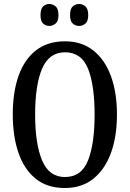

<svg xmlns="http://www.w3.org/2000/svg" viewBox="-20 -932 651 962"><path d="M305 10Q217 10 159.5 -36Q102 -82 73 -165Q44 -248 44 -359Q44 -470 73 -552Q102 -634 160 -679.5Q218 -725 306 -725Q389 -725 447 -679.5Q505 -634 535.5 -551.5Q566 -469 566 -358Q566 -247 535.5 -164.5Q505 -82 447 -36Q389 10 305 10ZM305 -45Q388 -45 421 -128Q454 -211 454 -358Q454 -506 421 -588Q388 -670 306 -670Q226 -670 191 -588Q156 -506 156 -358Q156 -211 191 -128Q226 -45 305 -45ZM377 -802Q358 -802 344.5 -814Q331 -826 331 -856Q331 -888 344.5 -900Q358 -912 377 -912Q394 -912 408 -900Q422 -888 422 -856Q422 -826 408 -814Q394 -802 377 -802ZM227 -802Q209 -802 196 -814Q183 -826 183 -856Q183 -888 196 -900Q209 -912 227 -912Q244 -912 258.5 -900Q273 -888 273 -856Q273 -826 258.5 -814Q244 -802 227 -802Z"/></svg>

Font: Noto Serif Tamil ExtraCondensed Medium
Style: Regular
Weight: 500
Width: 2
Designer: Indian Type Foundry, Tom Grace, and the Monotype Design Team
Foundry: Monotype Imaging Inc.
Version: Version 2.004; ttfautohint (v1.8.4.7-5d5b)